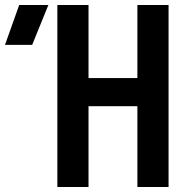

<svg xmlns="http://www.w3.org/2000/svg" viewBox="-153 -750 773 770"><path d="M-133 -570 -76 -730H41L-24 -570ZM77 0V-730H202V-437H398V-730H523V0H398V-324H202V0Z"/></svg>

Font: NKDuy Mono
Style: Bold
Weight: 700
Monospace: yes
Designer: NKDuy
Foundry: NKDuy
Version: Version 2.251; ttfautohint (v1.8.4.7-5d5b)